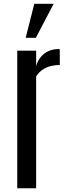

<svg xmlns="http://www.w3.org/2000/svg" viewBox="-20 -1002 353 1022"><path d="M71.8 0H172.4V-595.2C182.1 -610.5 193.8 -622.6 207.5 -631.6C221.2 -640.5 235.8 -646.9 251.5 -650.6C267.1 -654.4 282.7 -656.2 298.3 -656.2V-669.2V-698.7C298.3 -709.8 298.3 -719.6 298.1 -728.3C297.9 -736.9 297.5 -741.2 296.9 -741.2C264.3 -741.2 237.5 -733.2 216.6 -717.3C195.6 -701.3 180.8 -679.2 172.4 -650.9V-732.4H71.8ZM116.7 -800.8H170.9L265.6 -981.9H162.6Z"/></svg>

Font: Antonio
Style: Regular
Weight: 400
Designer: Vernon Adams
Foundry: Vernon Adams
Version: Version 1.002